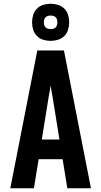

<svg xmlns="http://www.w3.org/2000/svg" viewBox="-20 -1004 540 1024"><path d="M35 0 179 -735H321L465 0H339L314 -155H186L161 0ZM297 -260 260 -490Q257 -505 254.5 -519.5Q252 -534 250 -549Q248 -534 245.5 -519.5Q243 -505 240 -490L203 -260ZM250 -786Q230 -786 210.5 -792Q191 -798 177 -812Q163 -826 157 -845.5Q151 -865 151 -885Q151 -905 157 -924.5Q163 -944 177 -958Q191 -972 210.5 -978Q230 -984 250 -984Q270 -984 289.5 -978Q309 -972 323 -958Q337 -944 343 -924.5Q349 -905 349 -885Q349 -865 343 -845.5Q337 -826 323 -812Q309 -798 289.5 -792Q270 -786 250 -786ZM250 -849Q257 -849 264.5 -851Q272 -853 277 -858Q282 -863 284 -870.5Q286 -878 286 -885Q286 -892 284 -899.5Q282 -907 277 -912Q272 -917 264.5 -919Q257 -921 250 -921Q243 -921 235.5 -919Q228 -917 223 -912Q218 -907 216 -899.5Q214 -892 214 -885Q214 -878 216 -870.5Q218 -863 223 -858Q228 -853 235.5 -851Q243 -849 250 -849Z"/></svg>

Font: Iosevka SS04 Extrabold
Style: Regular
Weight: 800
Monospace: yes
Designer: Belleve Invis
Foundry: Belleve Invis
Version: Version 19.0.0; ttfautohint (v1.8.4)